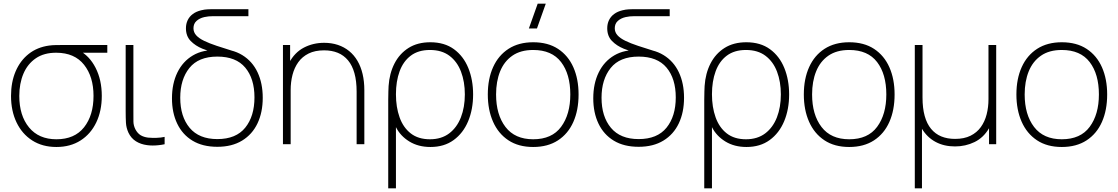

<svg xmlns="http://www.w3.org/2000/svg" viewBox="-20 -785 6086 1045"><path d="M287 15Q211 15 155.5 -20.5Q100 -56 70 -118.8Q40 -181.5 40 -263Q40 -338 65 -396.5Q90 -455 136.2 -491.5Q182.5 -528 247 -537Q265 -539.5 287 -539.8Q309 -540 327 -540H564V-498H386L408 -512Q466.5 -482 500.2 -416Q534 -350 534 -263Q534 -181.5 504 -118.8Q474 -56 418.5 -20.5Q363 15 287 15ZM287 -27Q386 -27 437.5 -92.2Q489 -157.5 489 -263Q489 -367.5 437.5 -432.5Q386 -497.5 287 -498Q220 -498.5 175 -467.8Q130 -437 107.5 -383.8Q85 -330.5 85 -263Q85 -156 138 -91.5Q191 -27 287 -27Z M781 5Q746 0.5 719.8 -16Q693.5 -32.5 679 -63Q667 -89.5 665.5 -116.8Q664 -144 664 -179V-540H706V-179Q706 -144 706.2 -123Q706.5 -102 717 -81Q728.5 -59.5 745.2 -49.2Q762 -39 786 -36Q808.5 -34 832.2 -34.8Q856 -35.5 876 -40V0Q860 3.5 843.5 5.2Q827 7 811.2 7Q795.5 7 781 5Z M1163 14Q1083 14 1028 -19.2Q973 -52.5 944.5 -112Q916 -171.5 916 -250Q916 -330 945.5 -390.5Q975 -451 1030.2 -483.5Q1085.5 -516 1163 -512V-519Q1243.5 -519 1298.5 -485.2Q1353.5 -451.5 1381.8 -391.5Q1410 -331.5 1410 -253Q1410 -173.5 1381.5 -113.5Q1353 -53.5 1297.8 -19.8Q1242.5 14 1163 14ZM1163 -28Q1264.5 -28 1314.8 -90.2Q1365 -152.5 1365 -255Q1365 -357 1314.8 -417Q1264.5 -477 1163 -477Q1060.5 -477 1010.8 -415Q961 -353 961 -253Q961 -150.5 1012.2 -89.2Q1063.5 -28 1163 -28ZM1252 -506 1234 -473Q1203.5 -483.5 1162.2 -493.8Q1121 -504 1082.2 -519.8Q1043.5 -535.5 1017.8 -562Q992 -588.5 992 -631Q992 -655.5 1001.5 -675.2Q1011 -695 1029.5 -708.8Q1048 -722.5 1075 -729Q1093 -733.5 1109.2 -734.2Q1125.5 -735 1132 -735H1332V-697H1141Q1127.5 -697 1115 -695.8Q1102.5 -694.5 1092 -692Q1066 -686 1049.5 -671Q1033 -656 1033 -631Q1033 -609.5 1047.8 -593Q1062.5 -576.5 1090.8 -562.8Q1119 -549 1159.8 -535.5Q1200.5 -522 1252 -506Z M1963 0H1921V-286Q1921 -344 1909.2 -386.2Q1897.5 -428.5 1874.5 -456.2Q1851.5 -484 1818.8 -497.5Q1786 -511 1744 -511Q1694.5 -511 1659.8 -493.8Q1625 -476.5 1603.5 -446.5Q1582 -416.5 1572 -377.5Q1562 -338.5 1562 -295L1523 -294Q1523 -386.5 1553.5 -443.2Q1584 -500 1634.2 -526Q1684.5 -552 1744 -552Q1785 -552 1819.2 -540.5Q1853.5 -529 1880.2 -507.2Q1907 -485.5 1925.5 -454Q1944 -422.5 1953.5 -382.2Q1963 -342 1963 -294ZM1562 0H1520V-540H1559V-430H1562Z M2135 240H2093V-241Q2093 -268 2093.8 -287Q2094.5 -306 2095 -317Q2099.5 -385.5 2127 -439.2Q2154.5 -493 2203.5 -524Q2252.5 -555 2322 -555Q2399 -555 2450.8 -517.2Q2502.5 -479.5 2528.8 -415Q2555 -350.5 2555 -271Q2555 -190 2528 -125.2Q2501 -60.5 2449.2 -22.8Q2397.5 15 2323 15Q2256.5 15 2207.8 -15Q2159 -45 2135 -93ZM2320 -27Q2382.5 -27 2424.8 -59Q2467 -91 2488.5 -146.2Q2510 -201.5 2510 -271Q2510 -340 2489.2 -394.8Q2468.5 -449.5 2426.5 -481.2Q2384.5 -513 2320 -513Q2257 -513 2216 -482.2Q2175 -451.5 2155 -397Q2135 -342.5 2135 -272Q2135 -202 2154.8 -146.5Q2174.5 -91 2215.5 -59Q2256.5 -27 2320 -27Z M2882 15Q2802 15 2747 -21.5Q2692 -58 2663.5 -122.5Q2635 -187 2635 -271Q2635 -356 2664 -420Q2693 -484 2748.2 -519.5Q2803.5 -555 2882 -555Q2962.5 -555 3017.5 -518.8Q3072.5 -482.5 3100.8 -418.5Q3129 -354.5 3129 -271Q3129 -185.5 3100.5 -121.2Q3072 -57 3016.8 -21Q2961.5 15 2882 15ZM2882 -27Q2984 -27 3034 -94.8Q3084 -162.5 3084 -271Q3084 -381.5 3033.8 -447.2Q2983.5 -513 2882 -513Q2813.5 -513 2768.8 -482Q2724 -451 2702 -396.5Q2680 -342 2680 -271Q2680 -161 2731.2 -94Q2782.5 -27 2882 -27ZM2858.5 -630H2902.5L2950.5 -765H2906.5Z M3456 14Q3376 14 3321 -19.2Q3266 -52.5 3237.5 -112Q3209 -171.5 3209 -250Q3209 -330 3238.5 -390.5Q3268 -451 3323.2 -483.5Q3378.5 -516 3456 -512V-519Q3536.5 -519 3591.5 -485.2Q3646.5 -451.5 3674.8 -391.5Q3703 -331.5 3703 -253Q3703 -173.5 3674.5 -113.5Q3646 -53.5 3590.8 -19.8Q3535.5 14 3456 14ZM3456 -28Q3557.5 -28 3607.8 -90.2Q3658 -152.5 3658 -255Q3658 -357 3607.8 -417Q3557.5 -477 3456 -477Q3353.5 -477 3303.8 -415Q3254 -353 3254 -253Q3254 -150.5 3305.2 -89.2Q3356.5 -28 3456 -28ZM3545 -506 3527 -473Q3496.5 -483.5 3455.2 -493.8Q3414 -504 3375.2 -519.8Q3336.5 -535.5 3310.8 -562Q3285 -588.5 3285 -631Q3285 -655.5 3294.5 -675.2Q3304 -695 3322.5 -708.8Q3341 -722.5 3368 -729Q3386 -733.5 3402.2 -734.2Q3418.5 -735 3425 -735H3625V-697H3434Q3420.5 -697 3408 -695.8Q3395.5 -694.5 3385 -692Q3359 -686 3342.5 -671Q3326 -656 3326 -631Q3326 -609.5 3340.8 -593Q3355.5 -576.5 3383.8 -562.8Q3412 -549 3452.8 -535.5Q3493.5 -522 3545 -506Z M3855 240H3813V-241Q3813 -268 3813.8 -287Q3814.5 -306 3815 -317Q3819.5 -385.5 3847 -439.2Q3874.5 -493 3923.5 -524Q3972.5 -555 4042 -555Q4119 -555 4170.8 -517.2Q4222.5 -479.5 4248.8 -415Q4275 -350.5 4275 -271Q4275 -190 4248 -125.2Q4221 -60.5 4169.2 -22.8Q4117.5 15 4043 15Q3976.5 15 3927.8 -15Q3879 -45 3855 -93ZM4040 -27Q4102.5 -27 4144.8 -59Q4187 -91 4208.5 -146.2Q4230 -201.5 4230 -271Q4230 -340 4209.2 -394.8Q4188.5 -449.5 4146.5 -481.2Q4104.5 -513 4040 -513Q3977 -513 3936 -482.2Q3895 -451.5 3875 -397Q3855 -342.5 3855 -272Q3855 -202 3874.8 -146.5Q3894.5 -91 3935.5 -59Q3976.5 -27 4040 -27Z M4602 15Q4522 15 4467 -21.5Q4412 -58 4383.5 -122.5Q4355 -187 4355 -271Q4355 -356 4384 -420Q4413 -484 4468.2 -519.5Q4523.5 -555 4602 -555Q4682.5 -555 4737.5 -518.8Q4792.5 -482.5 4820.8 -418.5Q4849 -354.5 4849 -271Q4849 -185.5 4820.5 -121.2Q4792 -57 4736.8 -21Q4681.5 15 4602 15ZM4602 -27Q4704 -27 4754 -94.8Q4804 -162.5 4804 -271Q4804 -381.5 4753.8 -447.2Q4703.5 -513 4602 -513Q4533.5 -513 4488.8 -482Q4444 -451 4422 -396.5Q4400 -342 4400 -271Q4400 -161 4451.2 -94Q4502.5 -27 4602 -27Z M4998 240H4959V-540H5001V-254Q5001 -196.5 5012.8 -154Q5024.5 -111.5 5047.5 -83.8Q5070.5 -56 5103.2 -42.5Q5136 -29 5178 -29Q5227.5 -29 5262.2 -46.2Q5297 -63.5 5318.5 -93.5Q5340 -123.5 5350 -162.5Q5360 -201.5 5360 -245V-540H5402V0H5363V-87Q5333 -35.5 5284 -11.8Q5235 12 5178 12Q5117.5 12 5071.8 -12.8Q5026 -37.5 4998 -84Z M5759 15Q5679 15 5624 -21.5Q5569 -58 5540.5 -122.5Q5512 -187 5512 -271Q5512 -356 5541 -420Q5570 -484 5625.2 -519.5Q5680.5 -555 5759 -555Q5839.5 -555 5894.5 -518.8Q5949.5 -482.5 5977.8 -418.5Q6006 -354.5 6006 -271Q6006 -185.5 5977.5 -121.2Q5949 -57 5893.8 -21Q5838.5 15 5759 15ZM5759 -27Q5861 -27 5911 -94.8Q5961 -162.5 5961 -271Q5961 -381.5 5910.8 -447.2Q5860.5 -513 5759 -513Q5690.5 -513 5645.8 -482Q5601 -451 5579 -396.5Q5557 -342 5557 -271Q5557 -161 5608.2 -94Q5659.5 -27 5759 -27Z"/></svg>

Font: Manrope Variable Light
Style: Regular
Weight: 200
Designer: Mikhail Sharanda
Foundry: Mikhail Sharanda
Version: Version 4.505